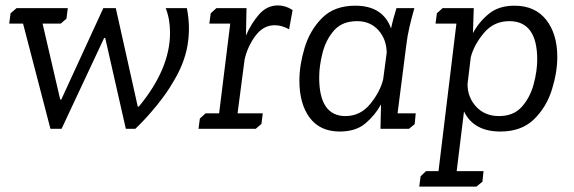

<svg xmlns="http://www.w3.org/2000/svg" viewBox="-20 -475 2117 708"><path d="M488 -82H492Q607 -221 607 -354Q607 -405 591 -445H669Q683 -376 671.5 -308Q660 -240 618 -172Q596 -133 557 -85Q518 -37 479 0H444L368 -335H364L207 0H166L65 -388H14L19 -426L41 -445H230L225 -406L204 -388H137L202 -108H206L361 -445H407Z M944 -18 923 0H712L717 -38L738 -57H788L829 -388H752L757 -426L778 -445H889L887 -344Q906 -388 935 -421.5Q964 -455 1005 -455Q1033 -455 1059 -438L1046 -367Q1019 -382 993 -382Q951 -382 922 -343Q893 -304 882 -256L856 -57H949Z M1508 -445Q1498 -410 1490 -376Q1482 -342 1478 -307L1446 -57H1513L1509 -17L1488 0H1383L1385 -90Q1363 -50 1327.5 -20Q1292 10 1233 10Q1160 10 1122 -41Q1084 -92 1084 -178Q1084 -235 1103.5 -299.5Q1123 -364 1168 -409Q1213 -454 1290 -454Q1392 -454 1422 -370Q1426 -389 1431 -407.5Q1436 -426 1442 -445ZM1297 -397Q1242 -397 1212 -363Q1182 -329 1169.5 -280.5Q1157 -232 1157 -189Q1157 -47 1254 -47Q1309 -47 1345.5 -92Q1382 -137 1393 -183L1406 -281Q1405 -331 1375 -364Q1345 -397 1297 -397Z M1759 195 1737 213H1526L1531 175L1551 156H1597L1663 -388H1586L1591 -426L1612 -445H1727L1724 -353Q1746 -394 1782.5 -424Q1819 -454 1877 -454Q1953 -454 1994 -402Q2035 -350 2035 -265Q2035 -208 2015 -144Q1995 -80 1949 -35Q1903 10 1825 10Q1727 10 1691 -64L1664 156H1763ZM1820 -47Q1874 -47 1904.5 -81.5Q1935 -116 1948 -165Q1961 -214 1961 -255Q1961 -397 1858 -397Q1801 -397 1764.5 -353.5Q1728 -310 1716 -264L1704 -165Q1704 -116 1736 -81.5Q1768 -47 1820 -47Z"/></svg>

Font: Zilla Slab
Style: Italic
Weight: 400
Italic angle: -6°
Designer: Typotheque.com
Foundry: Typotheque type foundry
Version: Version 1.1; 2017; ttfautohint (v1.6)